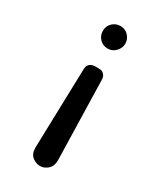

<svg xmlns="http://www.w3.org/2000/svg" viewBox="-163 -447 618 738"><g transform="rotate(30 146.0 -77.5)"><path d="M95.2 179.2 105 -171.9Q105 -205.1 141.1 -205.1Q157.2 -205.1 164.1 -204.1Q170.9 -203.1 178.5 -195.1Q186 -187 186 -170.9L194.8 180.2Q194.8 205.1 179.4 219Q164.1 232.9 145 232.9Q127.9 232.9 111.6 220.5Q95.2 208 95.2 179.2ZM95.2 -337.9Q95.2 -359.9 110.1 -374Q125 -388.2 145 -388.2Q167 -388.2 180.9 -373Q194.8 -357.9 194.8 -337.9Q194.8 -318.8 180.4 -303.5Q166 -288.1 145 -288.1Q123 -288.1 109.1 -303Q95.2 -317.9 95.2 -337.9Z"/></g></svg>

Font: CMU Typewriter Text Variable Width
Style: Medium
Weight: 500
Version: Version 0.7.0